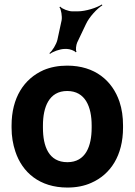

<svg xmlns="http://www.w3.org/2000/svg" viewBox="-20 -833 605 863"><path d="M32 -269V-259C32 -220 38 -185 49 -152C80 -58 158 10 283 10C323 10 359 3 390 -11C477 -49 533 -134 533 -259V-269C533 -308 528 -343 517 -376C485 -470 407 -538 282 -538C242 -538 207 -531 176 -518C88 -479 32 -394 32 -269ZM392 -269V-259C392 -176 365 -104 283 -104C199 -104 173 -175 173 -259V-269C173 -351 200 -424 282 -424C364 -424 392 -352 392 -269ZM257 -742 238 -654C233 -633 215 -604 202 -594L205 -591C218 -601 249 -613 271 -613H281C293 -613 316 -605 320 -598L324 -600C319 -607 322 -631 327 -642L366 -724C381 -757 417 -795 440 -809L438 -813C415 -798 365 -782 329 -782H305C288 -782 259 -793 251 -803L247 -801C255 -791 260 -759 257 -742Z"/></svg>

Font: Asimov
Style: Edge
Weight: 500
Designer: Google
Version: Version 2.000980: 2014